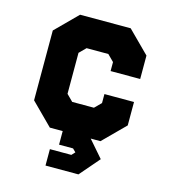

<svg xmlns="http://www.w3.org/2000/svg" viewBox="-107 -627 788 887"><g transform="rotate(15 287.0 -183.0)"><path d="M192.5 174.5V96H295L310 80L295 65H228V0H166.5L63.5 -103V-437L166.5 -540H408.5L511.5 -437V-325H370V-368L339.5 -398.5H235.5L205 -368V-172L235.5 -141.5H339.5L370 -172V-215H511.5V-103L408.5 0H362L431.5 80L350 174.5ZM242.5 135H326.5L374.5 80L326.5 26H278.5V-70.5H375L441 -136.5V-152.5V-136.5L375 -70.5H206L135 -139V-404.5L202 -471.5H375L441 -405.5V-389.5V-405.5L375 -471.5H202L135 -404.5V-139L206 -70.5H278.5V26H326.5L374.5 80L326.5 135H242.5Z"/></g></svg>

Font: Tourney Thin Black
Style: Regular
Weight: 900
Version: Version 1.015